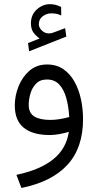

<svg xmlns="http://www.w3.org/2000/svg" viewBox="-20 -657 477 937"><path d="M173.3 -469.2Q155.8 -481.4 143.3 -498.3Q130.9 -515.1 130.9 -543.5Q130.9 -584.5 159.4 -610.6Q188 -636.7 224.1 -636.7Q251.5 -636.7 278.3 -623L278.8 -581.5Q265.1 -588.4 252.9 -590.1Q240.7 -591.8 229.5 -591.8Q207 -591.8 188.2 -577.4Q169.4 -563 169.4 -538.6Q169.9 -520.5 186.5 -505.9Q203.1 -491.2 228.5 -494.6Q230 -494.6 235.8 -496.6L297.9 -519.5L303.7 -478.5L122.1 -406.7L116.7 -446.8ZM385.3 -76.2Q385.3 64.9 308.8 147.7Q232.4 230.5 84.5 260.3L60.1 196.3Q175.8 171.9 239.7 120.4Q303.7 68.8 315.9 -13.7Q295.9 -7.3 270.5 -2.7Q245.1 2 223.1 2Q140.1 2 96.2 -33.4Q52.2 -68.8 52.2 -142.6Q52.2 -189.9 70.6 -235.8Q88.9 -281.7 124 -312Q159.2 -342.3 209.5 -342.3Q256.3 -342.3 289.6 -319.1Q322.8 -295.9 344 -257.6Q365.2 -219.2 375.2 -171.9Q385.3 -124.5 385.3 -76.2ZM225.6 -71.8Q248 -71.8 271.7 -75.7Q295.4 -79.6 317.9 -85.9Q314.9 -138.2 303.2 -179.4Q291.5 -220.7 268.8 -244.9Q246.1 -269 209 -269Q175.3 -269 155.8 -248.5Q136.2 -228 128.2 -199.2Q120.1 -170.4 120.1 -145.5Q120.1 -105.5 147.5 -88.6Q174.8 -71.8 225.6 -71.8Z"/></svg>

Font: Vazirmatn UI NL Light
Style: Regular
Weight: 300
Designer: Saber Rastikerdar
Foundry: Saber Rastikerdar
Version: Version 33.003